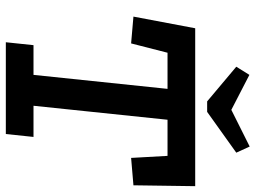

<svg xmlns="http://www.w3.org/2000/svg" viewBox="-129 -748 877 659"><g transform="rotate(90 309.5 -418.5)"><path d="M209 -791 237 -836 357 -774 483 -837 504 -791 364 -691H328ZM522 -430 515 -555H391L343 -95H450L440 0H125L135 -95H237L285 -555H161L129 -430L37 -438L77 -650H619L616 -438Z"/></g></svg>

Font: Zilla Slab SemiBold
Style: Regular
Weight: 600
Designer: Typotheque.com
Foundry: Typotheque type foundry
Version: Version 1.0; 2017